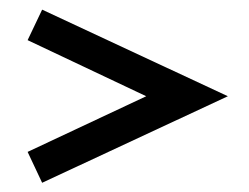

<svg xmlns="http://www.w3.org/2000/svg" viewBox="-20 -418 526 406"><path d="M461.8 -214.5 69.1 -397.6 38.4 -333.1 289.2 -214.5 38.4 -96.8 69.1 -31.5Z"/></svg>

Font: Playfair Micro SmCond SmLight
Style: Regular
Weight: 360
Width: 4
Designer: Claus Eggers Sørensen
Foundry: Claus Eggers Sørensen
Version: Version 2.100;Glyphs 3.2 (3219)